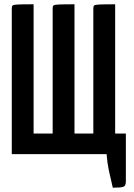

<svg xmlns="http://www.w3.org/2000/svg" viewBox="-20 -720 624 897"><path d="M507 157Q497 116 489 78.5Q481 41 478 0H35V-681Q35 -691 39 -694.5Q43 -698 64 -699Q85 -700 137 -700V-96H226V-681Q226 -691 230 -694.5Q234 -698 255 -699Q276 -700 328 -700V-96H416V-681Q416 -691 420 -694.5Q424 -698 445 -699Q466 -700 518 -700V-96H568V128Q568 148 556.5 152.5Q545 157 507 157Z"/></svg>

Font: Yanone Kaffeesatz SemiBold
Style: Regular
Weight: 600
Designer: Yanone (Cyrillic: Daniel Pouzeot, Huerta Tipografica, and Cyreal)
Foundry: Yanone
Version: Version 2.003